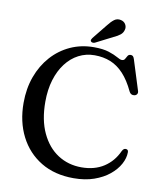

<svg xmlns="http://www.w3.org/2000/svg" viewBox="-97 -969 891 1064"><g transform="rotate(10 348.5 -437.0)"><path d="M661.8 -175.6Q661.8 -142.7 643.3 -108.7Q624.8 -74.6 589.7 -45.8Q554.6 -17 504.3 0.6Q453.9 18.2 389.7 18.2Q283.1 18.2 205.8 -28.5Q128.6 -75.3 86.8 -157.3Q45 -239.3 45 -345.6Q45 -426.1 69.7 -493.7Q94.4 -561.2 139.1 -611.3Q183.9 -661.3 244.3 -688.9Q304.8 -716.4 376.1 -716.4Q428.3 -716.4 460.8 -705.7Q493.3 -695 511.7 -684.2Q530.1 -673.4 539.6 -673.4Q551.7 -673.4 556.7 -682.5Q561.8 -691.6 567.1 -700.6Q572.3 -709.6 584.3 -709.6Q591.7 -709.6 596.7 -705.1Q601.6 -700.5 605 -689.3L658.3 -519.8Q661.6 -509.7 656.8 -502.1Q652 -494.5 641.9 -492.9Q632.4 -491.3 624.9 -495.3Q617.3 -499.3 612.8 -509Q584.9 -568.4 551.2 -604.5Q517.6 -640.6 477.2 -656.8Q436.7 -673.1 387.8 -673.1Q339.3 -673.1 298.1 -651.7Q256.9 -630.3 226.6 -590.5Q196.2 -550.8 179.4 -495.5Q162.6 -440.2 162.6 -372.1Q162.6 -269.4 196.7 -197Q230.7 -124.5 289.3 -86.6Q347.9 -48.7 422.1 -48.7Q495.7 -48.7 547.8 -82.4Q599.8 -116 626.8 -175.8Q631.7 -185.5 637.2 -189Q642.7 -192.5 649.6 -191.5Q655.7 -190.7 658.8 -186.7Q661.8 -182.7 661.8 -175.6ZM424.3 -847Q442.1 -870.3 458.8 -882.9Q475.5 -895.5 496.6 -890.6Q515 -886.4 523.4 -871.9Q531.8 -857.3 527.9 -842.4Q523.9 -824.1 509.7 -812.6Q495.4 -801.1 472.5 -790.9L376.2 -741.9Q370.8 -739.6 364.5 -740Q358.2 -740.4 354.4 -744.4Q350.3 -749.1 352.2 -754.4Q354.2 -759.6 357.8 -764.6Z"/></g></svg>

Font: Fraunces
Style: Regular
Weight: 900
Version: Version 1.000;[b76b70a41]